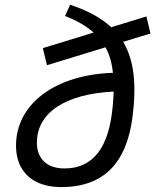

<svg xmlns="http://www.w3.org/2000/svg" viewBox="-20 -760 639 790"><path d="M247.6 -694.3C297.4 -674.8 335.9 -652.3 365.2 -626L156.2 -562L173.3 -491.7L414.1 -565.4C431.2 -534.7 440.4 -499.5 444.8 -460.4C207 -452.6 45.9 -332.5 45.9 -160.6C45.9 -53.7 115.2 9.8 231.9 9.8C404.3 9.8 501 -86.4 525.4 -280.3C542 -411.6 532.2 -511.7 486.8 -587.9L599.1 -622.1L582.5 -692.4L437.5 -647.9C396.5 -686.5 340.8 -716.8 268.6 -740.2ZM447.8 -383.3C446.8 -364.3 445.8 -344.2 443.8 -323.7C428.7 -151.9 362.8 -66.9 245.1 -66.9C173.8 -66.9 131.8 -106.4 131.8 -172.9C131.8 -296.9 249.5 -373.5 447.8 -383.3Z"/></svg>

Font: Cascadia Mono NF SemiLight
Style: Italic
Weight: 350
Italic angle: -10°
Monospace: yes
Designer: Aaron Bell
Foundry: Saja Typeworks
Version: Version 2404.023